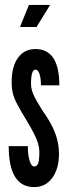

<svg xmlns="http://www.w3.org/2000/svg" viewBox="-20 -755 295 783"><path d="M119.5 8Q165.5 8 193 -29.2Q220.5 -66.5 220.5 -128.5Q220.5 -171 204.8 -212.8Q189 -254.5 152 -306Q126 -347.5 116.2 -369.8Q106.5 -392 106.5 -413.5Q106.5 -471 125 -471Q135 -471 141 -453.5Q147 -436 147 -407H222Q222 -556 123 -555Q78.5 -554.5 53 -518.8Q27.5 -483 27.5 -420.5Q27.5 -395 32.2 -375Q37 -355 51.2 -328Q65.5 -301 94 -254.5Q121 -208.5 130.8 -183Q140.5 -157.5 140.5 -135Q140.5 -103 135.8 -89.5Q131 -76 119.5 -76Q108 -76 100.8 -99.2Q93.5 -122.5 93.5 -159H15.5Q15.5 8 119.5 8ZM61.5 -645H129L184.5 -735H98Z"/></svg>

Font: League Gothic SemiCondensed
Style: Regular
Weight: 400
Width: 4
Designer: The League of Moveable Type
Version: Version 1.600; ttfautohint (v1.8.3)